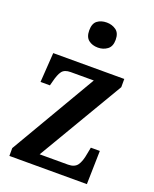

<svg xmlns="http://www.w3.org/2000/svg" viewBox="-142 -842 738 922"><g transform="rotate(20 226.5 -381.0)"><path d="M21 0V-40L278 -479H160Q129 -479 116 -462Q103 -445 93 -404L88 -385H40L50 -536H413V-494L155 -57H300Q333 -57 347.5 -77Q362 -97 369 -140L375 -171H421L417 0ZM242 -634Q213 -634 194 -649Q175 -664 175 -698Q175 -733 194 -747.5Q213 -762 242 -762Q269 -762 289.5 -747.5Q310 -733 310 -698Q310 -664 289.5 -649Q269 -634 242 -634Z"/></g></svg>

Font: Noto Serif Thai Condensed SemiBold
Style: Regular
Weight: 600
Width: 3
Designer: Monotype Design Team
Foundry: Monotype Imaging Inc.
Version: Version 2.002; ttfautohint (v1.8.4.7-5d5b)